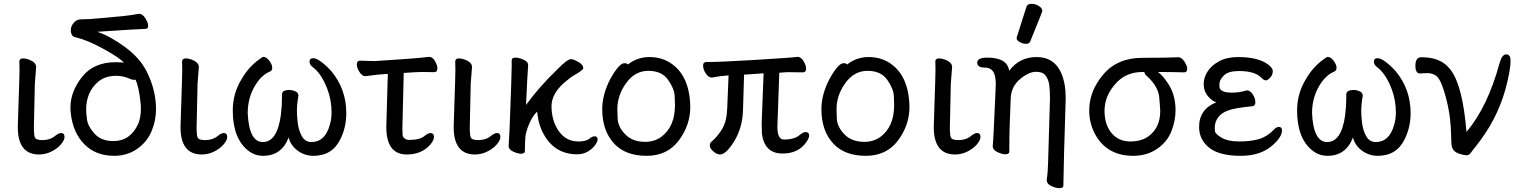

<svg xmlns="http://www.w3.org/2000/svg" viewBox="-20 -790 7946 1003"><path d="M184 17Q73 17 73 -126L77 -254Q82 -397 82 -429L81 -470Q83 -485 100 -485Q112 -485 128 -480Q166 -466 168 -445L169 -442L162 -353L157 -122Q157 -104 159 -85Q161 -66 173.5 -62Q186 -58 200 -58Q242 -58 269 -81Q287 -95 299 -95Q317 -95 317 -74Q317 -58 298.5 -36Q280 -14 249 1.5Q218 17 184 17Z M572 -53Q661 -53 702 -143Q716 -177 716 -223Q716 -239 714 -256Q705 -338 688 -374Q687 -373 678 -373Q670 -373 657 -379Q623 -394 588 -394Q530 -394 494 -364Q430 -310 430 -217Q430 -202 434.5 -166Q439 -130 474 -91.5Q509 -53 572 -53ZM577 24Q480 24 420.5 -36.5Q361 -97 350 -197Q348 -213 348 -229Q348 -311 408.5 -388Q469 -465 584 -465Q621 -465 628 -462Q604 -489 520 -535Q436 -581 376 -595Q350 -599 350 -633Q350 -653 364.5 -670Q379 -687 397.5 -688.5Q416 -690 431 -690H442Q454 -690 624 -706Q654 -709 707 -718Q724 -718 739 -695Q754 -672 754 -656Q754 -639 739 -639Q711 -639 488 -624Q556 -601 633.5 -544Q711 -487 747 -415Q795 -319 795 -219Q795 -160 771.5 -104Q748 -48 696 -12Q644 24 577 24Z M1034 17Q923 17 923 -126L927 -254Q932 -397 932 -429L931 -470Q933 -485 950 -485Q962 -485 978 -480Q1016 -466 1018 -445L1019 -442L1012 -353L1007 -122Q1007 -104 1009 -85Q1011 -66 1023.5 -62Q1036 -58 1050 -58Q1092 -58 1119 -81Q1137 -95 1149 -95Q1167 -95 1167 -74Q1167 -58 1148.5 -36Q1130 -14 1099 1.5Q1068 17 1034 17Z M1617 24Q1572 24 1535 -3Q1498 -30 1488 -72Q1451 24 1355 24Q1311 24 1277 -3Q1196 -66 1196 -213Q1196 -301 1241 -375Q1279 -441 1333 -479Q1352 -493 1355 -493Q1371 -493 1386.5 -473Q1402 -453 1402 -436Q1402 -422 1392 -417Q1353 -401 1325 -362Q1274 -291 1274 -199Q1281 -48 1353 -48Q1428 -48 1447 -188Q1453 -236 1453 -281V-297Q1453 -320 1493 -320Q1507 -320 1523 -313Q1539 -306 1539 -290Q1531 -246 1531 -208Q1531 -185 1535.5 -147Q1540 -109 1557 -78.5Q1574 -48 1607 -48Q1678 -48 1703 -138Q1712 -168 1712 -203Q1712 -267 1690 -325Q1659 -406 1613 -440Q1597 -452 1597 -468Q1597 -486 1617 -486Q1632 -486 1657.5 -467.5Q1683 -449 1711 -418Q1789 -324 1789 -199Q1789 -126 1759 -65Q1717 24 1617 24Z M2105 17Q1998 17 1998 -127L2006 -404Q1955 -401 1928 -397Q1901 -393 1889 -392Q1872 -392 1858 -413.5Q1844 -435 1844 -454Q1844 -473 1861 -473L1938 -471Q2138 -483 2222 -493Q2239 -493 2252 -471.5Q2265 -450 2265 -433Q2265 -413 2248 -413L2183 -414Q2161 -414 2089 -409L2082 -118L2083 -86Q2086 -62 2115 -59Q2176 -59 2199 -81Q2217 -95 2229 -95Q2247 -95 2247 -74Q2247 -58 2229 -36Q2184 17 2105 17Z M2461 17Q2350 17 2350 -126L2354 -254Q2359 -397 2359 -429L2358 -470Q2360 -485 2377 -485Q2389 -485 2405 -480Q2443 -466 2445 -445L2446 -442L2439 -353L2434 -122Q2434 -104 2436 -85Q2438 -66 2450.5 -62Q2463 -58 2477 -58Q2519 -58 2546 -81Q2564 -95 2576 -95Q2594 -95 2594 -74Q2594 -58 2575.5 -36Q2557 -14 2526 1.5Q2495 17 2461 17Z M2995 16Q2881 16 2823 -84Q2795 -131 2788 -191L2786 -207Q2762 -184 2744.5 -143Q2727 -102 2724.5 -74Q2722 -46 2722 -1Q2722 13 2701 13Q2685 13 2661 2Q2637 -9 2637 -27L2642 -115Q2653 -403 2653 -440V-475Q2653 -489 2674 -489Q2690 -489 2714.5 -478.5Q2739 -468 2739 -449Q2735 -398 2728 -242Q2797 -337 2892 -428Q2943 -481 2963 -481Q2973 -481 2989 -473Q3027 -455 3027 -434Q3027 -424 2978 -396Q2957 -384 2924 -355Q2861 -298 2861 -234Q2861 -177 2884 -130Q2924 -51 3000 -51Q3041 -51 3057.5 -64.5Q3074 -78 3086 -78Q3102 -78 3102 -62Q3102 -50 3088.5 -31.5Q3075 -13 3051 1.5Q3027 16 2995 16Z M3350 -49Q3397 -49 3433 -74Q3506 -127 3506 -241Q3506 -249 3504.5 -287.5Q3503 -326 3470 -373Q3437 -420 3367 -420Q3297 -420 3251 -356Q3205 -292 3205 -220Q3205 -214 3206.5 -171Q3208 -128 3246 -88.5Q3284 -49 3350 -49ZM3358 24Q3249 24 3190 -38Q3126 -105 3126 -220Q3126 -296 3168 -377Q3214 -460 3242 -460Q3255 -460 3260 -453Q3310 -492 3372 -492Q3434 -492 3481 -462Q3583 -397 3586 -232Q3586 -136 3526 -56Q3466 24 3358 24Z M3741 17Q3725 17 3706.5 1Q3688 -15 3688 -31Q3688 -41 3695 -48Q3730 -78 3753.5 -118Q3777 -158 3779 -226L3786 -396Q3735 -392 3722.5 -389Q3710 -386 3698 -385Q3681 -385 3667 -406Q3653 -427 3653 -448Q3653 -466 3670 -466Q3739 -466 3908 -476Q4121 -489 4147 -493Q4164 -493 4177.5 -471Q4191 -449 4191 -432Q4191 -412 4174 -412L4090 -413L4051 -410L4041 -129Q4041 -61 4075 -61Q4131 -61 4159 -86Q4176 -100 4189 -100Q4207 -100 4207 -82Q4207 -68 4191 -46Q4150 12 4068 12Q3973 12 3960 -93Q3959 -109 3959 -149L3969 -407L3867 -400Q3864 -312 3861.5 -217.5Q3859 -123 3816 -53Q3773 17 3741 17Z M4495 -49Q4542 -49 4578 -74Q4651 -127 4651 -241Q4651 -249 4649.5 -287.5Q4648 -326 4615 -373Q4582 -420 4512 -420Q4442 -420 4396 -356Q4350 -292 4350 -220Q4350 -214 4351.5 -171Q4353 -128 4391 -88.5Q4429 -49 4495 -49ZM4503 24Q4394 24 4335 -38Q4271 -105 4271 -220Q4271 -296 4313 -377Q4359 -460 4387 -460Q4400 -460 4405 -453Q4455 -492 4517 -492Q4579 -492 4626 -462Q4728 -397 4731 -232Q4731 -136 4671 -56Q4611 24 4503 24Z M4969 17Q4858 17 4858 -126L4862 -254Q4867 -397 4867 -429L4866 -470Q4868 -485 4885 -485Q4897 -485 4913 -480Q4951 -466 4953 -445L4954 -442L4947 -353L4942 -122Q4942 -104 4944 -85Q4946 -66 4958.5 -62Q4971 -58 4985 -58Q5027 -58 5054 -81Q5072 -95 5084 -95Q5102 -95 5102 -74Q5102 -58 5083.5 -36Q5065 -14 5034 1.5Q5003 17 4969 17Z M5514 193Q5497 193 5473.5 182.5Q5450 172 5449 156L5448 153Q5454 110 5455 65L5465 -274Q5465 -316 5461.5 -344.5Q5458 -373 5443 -394Q5428 -415 5392 -415Q5355 -415 5309.5 -377.5Q5264 -340 5260 -279Q5253 -104 5253 -74Q5253 -10 5252.5 3Q5252 16 5231 16Q5215 16 5190.5 4.5Q5166 -7 5166 -26Q5170 -64 5182 -350Q5182 -364 5180 -379Q5174 -437 5124 -437Q5085 -437 5085 -463Q5085 -489 5138 -489Q5242 -489 5252 -420Q5305 -492 5396 -492Q5487 -492 5524 -408Q5547 -354 5547 -281V-270Q5536 73 5535 179Q5535 193 5514 193ZM5340 -561Q5324 -561 5307.5 -570Q5291 -579 5291 -590Q5291 -598 5293 -600L5342 -754Q5346 -770 5369 -770Q5388 -770 5406.5 -759Q5425 -748 5425 -732Q5425 -728 5362 -574Q5357 -561 5340 -561Z M5977 -76Q6041 -121 6041 -210Q6041 -221 6036 -280Q6031 -339 5971 -393Q5959 -403 5958 -414H5949Q5856 -414 5801 -345Q5750 -284 5750 -211Q5750 -134 5792 -89Q5828 -51 5884 -51Q5940 -51 5977 -76ZM5900 24Q5766 24 5704 -83Q5670 -143 5670 -213Q5670 -314 5743.5 -401Q5817 -488 5948 -488Q6084 -488 6135 -491Q6153 -491 6167.5 -468Q6182 -445 6182 -431Q6182 -412 6166 -412Q6099 -414 6029 -414Q6052 -399 6083 -352Q6121 -294 6121 -214Q6121 -159 6099 -103.5Q6077 -48 6024 -12Q5971 24 5900 24Z M6462 24Q6354 24 6301 -15Q6244 -58 6244 -127Q6244 -220 6335 -256Q6315 -259 6291.5 -286Q6268 -313 6268 -352Q6268 -384 6288 -416Q6308 -448 6348.5 -470Q6389 -492 6448 -492Q6554 -492 6606 -452Q6629 -434 6629 -419Q6629 -398 6615 -384Q6601 -370 6593 -370Q6583 -370 6568 -385Q6534 -419 6452 -419Q6396 -419 6373 -395.5Q6350 -372 6350 -350Q6350 -348 6350.5 -335.5Q6351 -323 6366.5 -314.5Q6382 -306 6418 -306Q6454 -306 6493 -318Q6511 -318 6524.5 -297Q6538 -276 6538 -257Q6538 -236 6521 -235Q6431 -226 6395.5 -213Q6360 -200 6343 -176Q6326 -152 6326 -125Q6326 -122 6326.5 -106.5Q6327 -91 6361 -71Q6395 -51 6453 -51Q6512 -51 6555 -63Q6598 -75 6633 -111Q6647 -127 6661 -127Q6677 -127 6677 -109Q6677 -75 6631 -34Q6569 24 6462 24Z M7177 24Q7132 24 7095 -3Q7058 -30 7048 -72Q7011 24 6915 24Q6871 24 6837 -3Q6756 -66 6756 -213Q6756 -301 6801 -375Q6839 -441 6893 -479Q6912 -493 6915 -493Q6931 -493 6946.5 -473Q6962 -453 6962 -436Q6962 -422 6952 -417Q6913 -401 6885 -362Q6834 -291 6834 -199Q6841 -48 6913 -48Q6988 -48 7007 -188Q7013 -236 7013 -281V-297Q7013 -320 7053 -320Q7067 -320 7083 -313Q7099 -306 7099 -290Q7091 -246 7091 -208Q7091 -185 7095.5 -147Q7100 -109 7117 -78.5Q7134 -48 7167 -48Q7238 -48 7263 -138Q7272 -168 7272 -203Q7272 -267 7250 -325Q7219 -406 7173 -440Q7157 -452 7157 -468Q7157 -486 7177 -486Q7192 -486 7217.5 -467.5Q7243 -449 7271 -418Q7349 -324 7349 -199Q7349 -126 7319 -65Q7277 24 7177 24Z M7641 21Q7628 21 7606 14Q7568 3 7563 -31Q7561 -51 7560.5 -87Q7560 -123 7554.5 -171.5Q7549 -220 7535 -274Q7521 -328 7507 -359Q7493 -390 7474.5 -399Q7456 -408 7439 -408Q7420 -408 7398 -406Q7374 -406 7374 -447Q7374 -491 7405 -491Q7499 -491 7545 -440Q7611 -374 7635 -160L7641 -101Q7751 -231 7814 -461Q7826 -506 7849 -506Q7871 -506 7871 -473Q7871 -420 7843 -319Q7798 -160 7689 -25Q7671 -3 7663 9Q7655 21 7641 21Z"/></svg>

Font: LXGW WenKai Lite Medium
Style: Regular
Weight: 500
Designer: LXGW / Fontworks Inc.
Foundry: LXGW / Fontworks Inc.
Version: Version 1.511; March 25, 2025